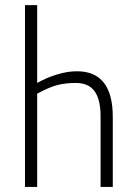

<svg xmlns="http://www.w3.org/2000/svg" viewBox="-20 -734 529 754"><path d="M78.1 -713.9H126V-408.2Q164.1 -429.7 205.1 -441.9Q245.1 -454.1 282.2 -454.1Q422.9 -454.1 422.9 -274.9V0H375V-276.9Q375 -342.8 351.6 -375.5Q328.1 -408.2 277.8 -408.2Q238.8 -408.2 207 -400.4Q176.3 -393.1 126 -366.2V0H78.1Z"/></svg>

Font: Germano
Style: Regular
Weight: 300
Width: 3
Foundry: Ascender Corporation
Version: Version 1.10; ttfautohint (v1.5)